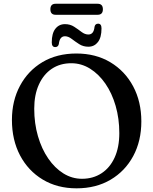

<svg xmlns="http://www.w3.org/2000/svg" viewBox="-20 -1008 836 1046"><path d="M396 -716.5Q501.5 -716.5 581.2 -668.8Q661 -621 705.5 -537.5Q750 -454 750 -346.5Q750 -240 705.8 -157.8Q661.5 -75.5 582.2 -28.8Q503 18 397 18Q292 18 212.8 -29.8Q133.5 -77.5 89.2 -161.5Q45 -245.5 45 -354.5Q45 -458.5 88.8 -540.5Q132.5 -622.5 211.2 -669.5Q290 -716.5 396 -716.5ZM630 -283Q630 -362 610 -431.2Q590 -500.5 554 -552.5Q518 -604.5 470.5 -634Q423 -663.5 368.5 -663.5Q307.5 -663.5 262.2 -633.2Q217 -603 191.8 -547.2Q166.5 -491.5 166.5 -416Q166.5 -335.5 186.8 -266Q207 -196.5 242.8 -144.5Q278.5 -92.5 325.5 -63.2Q372.5 -34 426.5 -34Q487 -34 533 -64Q579 -94 604.5 -149.8Q630 -205.5 630 -283ZM461.5 -753.5Q433 -753.5 411 -767.8Q389 -782 370.5 -796.2Q352 -810.5 334 -810.5Q305 -810.5 300.5 -768Q296.5 -751.5 281 -751.5Q262 -751.5 262 -777Q262 -826.5 281.8 -851.5Q301.5 -876.5 334 -876.5Q362.5 -876.5 384.2 -862.2Q406 -848 424.2 -834Q442.5 -820 461.5 -820Q491 -820 495 -862Q498.5 -879 514.5 -879Q533 -879 533 -853.5Q533 -803.5 513.2 -778.5Q493.5 -753.5 461.5 -753.5ZM254.5 -957.5Q254.5 -987.5 283 -987.5H512Q540.5 -987.5 540.5 -957.5Q540.5 -927.5 512 -927.5H283Q254.5 -927.5 254.5 -957.5Z"/></svg>

Font: Fraunces 9pt Soft
Style: Regular
Weight: 400
Version: Version 1.000;[0bf87f6ff]